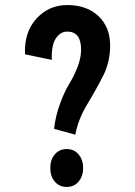

<svg xmlns="http://www.w3.org/2000/svg" viewBox="-20 -730 536 760"><path d="M194 -220Q200 -272 218 -320.5Q236 -369 254 -398Q272 -427 286.5 -463.5Q301 -500 301 -534Q301 -605 246 -605Q219 -605 201 -578Q183 -551 185 -493L79 -515Q75 -602 124 -656Q173 -710 246 -710Q324 -710 370 -666Q416 -622 416 -550Q416 -485 388.5 -430.5Q361 -376 325.5 -317.5Q290 -259 278 -197ZM197 -119Q215 -140 244 -140Q273 -140 291 -119Q309 -98 309 -65Q309 -32 291 -11Q273 10 244 10Q215 10 197 -11Q179 -32 179 -65Q179 -98 197 -119Z"/></svg>

Font: Gully ECD Medium
Style: Regular
Weight: 500
Width: 2
Designer: jaikishan Patel
Foundry: MagicType
Version: Version 1.000;Glyphs 3.2 (3242)